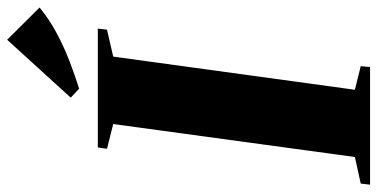

<svg xmlns="http://www.w3.org/2000/svg" viewBox="-294 -757 1030 524"><g transform="rotate(-90 221.0 -495.0)"><path d="M-21 0 -18 -25.5 54.5 -41.5 144.5 -701 77 -718 80.5 -743H405L402 -718L328.5 -701L238 -41.5L302.5 -25.5L300 0ZM241 -794 216.5 -817 374.5 -990.5 462.5 -902Q431 -876 392.8 -855.5Q354.5 -835 315.2 -820Q276 -805 241 -794Z"/></g></svg>

Font: Merriweather 120pt Black
Style: Italic
Weight: 900
Italic angle: -7.8°
Version: Version 2.101